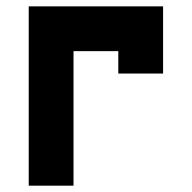

<svg xmlns="http://www.w3.org/2000/svg" viewBox="-20 -587 606 607"><path d="M70.8 -566.9H495.6V-354.5H354V-425.3H212.4V0H70.8Z"/></svg>

Font: Blazma
Style: Regular
Weight: 400
Designer: GGBotNet
Version: 1.00